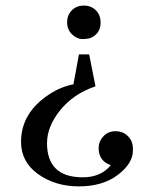

<svg xmlns="http://www.w3.org/2000/svg" viewBox="-20 -603 544 677"><path d="M448.6 -79.2V-72.2Q448.6 -26.4 395.1 13.9Q341.7 54.2 258.3 54.2Q175 54.2 114.6 11.1Q54.2 -31.9 54.2 -102.8Q54.2 -205.6 154.2 -270.8Q194.4 -297.2 238.9 -305.6L258.3 -411.1H294.4L316.7 -298.6Q238.9 -272.2 192.4 -214.6Q145.8 -156.9 145.8 -97.9Q145.8 -38.9 177.1 -8.3Q208.3 22.2 272.2 22.2Q336.1 22.2 370.8 -20.8Q351.4 -26.4 339.6 -41.7Q327.8 -56.9 327.8 -80.6Q327.8 -104.2 344.4 -122.2Q361.1 -140.3 387.5 -140.3Q413.9 -140.3 431.2 -122.9Q448.6 -105.6 448.6 -79.2ZM334.7 -523.6Q334.7 -484.7 300 -469.4Q288.9 -465.3 270.1 -465.3Q251.4 -465.3 234 -481.9Q216.7 -498.6 216.7 -524.3Q216.7 -550 233.3 -566.7Q250 -583.3 275.7 -583.3Q301.4 -583.3 318.1 -566.7Q334.7 -550 334.7 -523.6Z"/></svg>

Font: Sree Krushnadevaraya
Style: Regular
Weight: 400
Designer: Purushoth Kumar Guthula
Foundry: Andhrapradesh Society for Knowledge Networks
Version: Version 1.0.5; ttfautohint (v1.2.42-39fb)